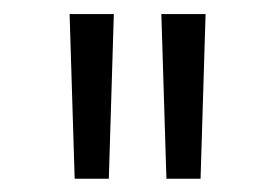

<svg xmlns="http://www.w3.org/2000/svg" viewBox="-20 -748 401 280"><path d="M88.9 -487.3 81.5 -727.5H146L138.7 -487.3ZM222.7 -487.3 215.3 -727.5H279.8L272.5 -487.3Z"/></svg>

Font: Inter 28pt Light
Style: Regular
Weight: 300
Designer: Rasmus Andersson
Foundry: rsms
Version: Version 4.001;git-66647c0bb